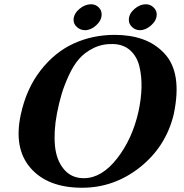

<svg xmlns="http://www.w3.org/2000/svg" viewBox="-20 -870 864 903"><path d="M797 -332Q760 -180 638.5 -83.5Q517 13 366 13Q205 13 124 -79.5Q43 -172 78 -332Q104 -453 171 -539Q238 -625 327 -665.5Q416 -706 520 -706Q593 -706 651 -685.5Q709 -665 752 -620Q795 -575 806.5 -503.5Q818 -432 797 -332ZM631 -344Q644 -403 645.5 -457Q647 -511 635.5 -558Q624 -605 592 -633.5Q560 -662 510 -663Q460 -664 419 -643.5Q378 -623 351.5 -592.5Q325 -562 303.5 -515Q282 -468 270 -428Q258 -388 248 -337Q232 -253 238.5 -184.5Q245 -116 281 -73.5Q317 -31 376 -32Q459 -33 530.5 -124.5Q602 -216 631 -344ZM717 -800Q716 -773 690.5 -750.5Q665 -728 638 -728Q617 -728 601 -743Q585 -758 586 -779Q587 -806 612.5 -828Q638 -850 666 -850Q687 -850 702.5 -835Q718 -820 717 -800ZM458 -800Q457 -773 432 -750.5Q407 -728 380 -728Q358 -728 341.5 -743Q325 -758 326 -779Q328 -807 354 -828.5Q380 -850 408 -850Q429 -850 444 -835.5Q459 -821 458 -800Z"/></svg>

Font: GFS Artemisia
Style: Bold Italic
Weight: 700
Italic angle: -12°
Designer: Designed by Takis Katsoulidis and George D. Matthiopoulos.
Foundry: Designed by Takis Katsoulidis and George D. Matthiopoulos.
Version: Version 1.0